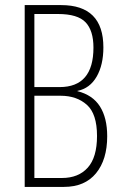

<svg xmlns="http://www.w3.org/2000/svg" viewBox="-20 -734 480 754"><path d="M220 -714Q386 -714 386 -548Q386 -479 359.5 -433Q333 -387 284 -377V-376Q344 -361 372.5 -316Q401 -271 401 -199Q401 -107 357 -53.5Q313 0 231 0H77V-714ZM214 -392Q347 -392 347 -547Q347 -614 316 -646.5Q285 -679 208 -679H115V-392ZM115 -358V-35H223Q288 -35 324.5 -75.5Q361 -116 361 -200Q361 -287 321 -322.5Q281 -358 218 -358Z"/></svg>

Font: Noto Sans Gujarati ExtraCondensed ExtraLight
Style: Regular
Weight: 200
Width: 2
Designer: Jelle Bosma - Monotype Design Team, Universal Thirst
Foundry: Monotype Imaging Inc.
Version: Version 2.106; ttfautohint (v1.8.4.7-5d5b)